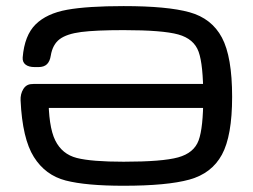

<svg xmlns="http://www.w3.org/2000/svg" viewBox="-20 -593 821 624"><path d="M734.4 -278.3Q734.4 -151.4 701.2 -90.3Q668 -29.3 595.5 -9.3Q522.9 10.7 381.8 10.7Q259.8 10.7 193.6 -6.3Q127.4 -23.4 90.1 -82.8Q52.7 -142.1 46.9 -266.6Q45.9 -287.6 55.9 -303.7Q65.9 -319.8 84.5 -319.8H97.2Q109.4 -319.8 118.7 -315.7Q127.9 -311.5 132.8 -303.2Q137.7 -294.9 137.7 -283.2Q137.2 -182.1 159.4 -137Q181.6 -91.8 229.7 -79.6Q277.8 -67.4 381.8 -67.4Q507.3 -67.4 558.8 -81.5Q610.4 -95.7 625.5 -136.7Q640.6 -177.7 640.6 -278.3Q640.6 -382.8 625.5 -424.8Q610.4 -466.8 559.3 -481Q508.3 -495.1 381.8 -495.1Q291 -495.1 243.9 -489Q196.8 -482.9 173.8 -465.6Q150.9 -448.2 145 -412.1Q142.1 -393.6 132.6 -384.3Q123 -375 105 -375H92.8Q73.2 -375 63 -383.1Q52.7 -391.1 53.7 -406.2Q59.6 -478 95.7 -513.7Q131.8 -549.3 198.2 -561.3Q264.6 -573.2 381.8 -573.2Q523.9 -573.2 595.9 -553.2Q668 -533.2 701.2 -470.9Q734.4 -408.7 734.4 -278.3ZM673.8 -242.2H90.8Q78.1 -242.2 69.3 -246.6Q60.5 -251 56.2 -259.8Q51.8 -268.6 51.8 -281.2Q51.8 -285.2 52.7 -291Q54.2 -300.3 59.1 -306.9Q64 -313.5 72 -316.9Q80.1 -320.3 90.8 -320.3H673.8Q686.5 -320.3 695.3 -315.9Q704.1 -311.5 708.5 -302.7Q712.9 -293.9 712.9 -281.2Q712.9 -268.6 708.5 -259.8Q704.1 -251 695.3 -246.6Q686.5 -242.2 673.8 -242.2Z"/></svg>

Font: Gyrochrome
Style: Regular
Weight: 400
Designer: David Moles
Foundry: David Moles
Version: Version 1.005;Glyphs 3.2.3 (3260)